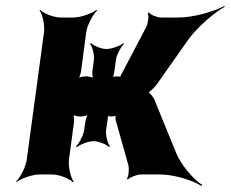

<svg xmlns="http://www.w3.org/2000/svg" viewBox="-20 -587 776 646"><path d="M580 -528H522C509 -528 486 -537 482 -545L477 -543C482 -535 478 -508 472 -496L390 -340C387 -336 383 -326 385 -324L389 -326C387 -329 377 -330 373 -330C368 -330 358 -329 355 -326L357 -323C360 -326 363 -336 364 -341L370 -385C372 -402 387 -430 397 -439L395 -442C385 -433 355 -422 338 -422C321 -422 295 -433 287 -442L283 -439C291 -430 298 -402 296 -385L291 -349C290 -340 291 -324 295 -319L298 -322C294 -327 278 -330 269 -330C260 -330 244 -327 238 -322L241 -319C247 -324 252 -340 253 -349L270 -478C273 -502 293 -539 307 -552L305 -554C290 -542 251 -528 227 -528H185C161 -528 126 -542 115 -554L113 -552C123 -539 131 -502 128 -478L70 -50C67 -26 48 11 34 24L35 26C50 14 89 0 113 0H155C179 0 214 14 225 26L228 24C218 11 209 -26 212 -50L229 -176C230 -185 229 -201 225 -206L222 -203C226 -198 242 -195 251 -195C260 -195 276 -198 282 -203L279 -206C273 -201 268 -185 267 -176L263 -149C261 -132 246 -104 236 -95L239 -92C249 -101 278 -112 295 -112C312 -112 339 -101 347 -92L350 -95C342 -104 335 -132 337 -149L342 -184C343 -189 344 -199 341 -202L337 -199C340 -196 350 -195 356 -195C360 -195 370 -197 372 -199L370 -201C368 -199 369 -188 369 -184L412 -31C415 -19 413 7 407 14L410 17C417 9 442 0 454 0H518C566 0 630 20 658 39L660 35C631 17 589 -32 572 -74L499 -253C496 -260 482 -279 475 -279V-275C482 -275 500 -293 506 -301L613 -453C644 -496 701 -545 736 -564L735 -567C700 -548 630 -528 580 -528Z"/></svg>

Font: Asimov
Style: EdgeIt
Weight: 500
Designer: Google
Version: Version 2.000980: 2014